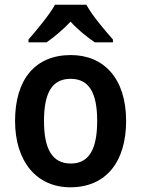

<svg xmlns="http://www.w3.org/2000/svg" viewBox="-20 -786 600 816"><path d="M347 -766H214C190 -723 136 -658 101 -618V-606H178C208 -627 246 -658 280 -694C312 -658 351 -628 383 -606H460V-618C424 -659 371 -721 347 -766ZM516 -272C516 -453 421 -552 281 -552C129 -552 44 -448 44 -272C44 -99 136 10 279 10C432 10 516 -100 516 -272ZM167 -272C167 -391 201 -451 280 -451C359 -451 393 -391 393 -272C393 -153 359 -91 281 -91C201 -91 167 -154 167 -272Z"/></svg>

Font: Noto Sans Gurmukhi SemiCondensed SemiBold
Style: Regular
Weight: 600
Width: 4
Designer: Jelle Bosma - Monotype Design Team
Foundry: Monotype Imaging Inc.
Version: Version 2.004